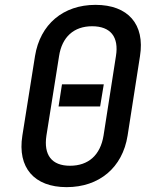

<svg xmlns="http://www.w3.org/2000/svg" viewBox="-20 -760 640 790"><path d="M254 10C388 10 484 -70 505 -202L556 -529C577 -660 507 -740 373 -740C240 -740 145 -660 124 -529L72 -202C51 -70 121 10 254 10ZM268 -78C193 -78 159 -122 171 -202L223 -529C235 -608 284 -652 359 -652C435 -652 470 -608 457 -529L406 -202C393 -122 344 -78 268 -78ZM221 -322H392L407 -413H235Z"/></svg>

Font: JetBrains Mono Medium
Style: Italic
Weight: 436
Italic angle: -9°
Monospace: yes
Designer: Philipp Nurullin, Konstantin Bulenkov
Foundry: JetBrains
Version: Version 2.305